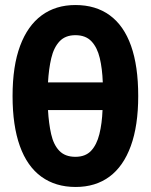

<svg xmlns="http://www.w3.org/2000/svg" viewBox="-20 -729 600 764"><path d="M281 15Q201 15 144.5 -26Q88 -67 59 -148Q30 -229 30 -347Q30 -466 60 -546.5Q90 -627 146 -668Q202 -709 280 -709Q361 -709 417 -668Q473 -627 501.5 -546.5Q530 -466 530 -347Q530 -229 500.5 -148Q471 -67 415.5 -26Q360 15 281 15ZM280 -105Q320 -105 342.5 -129Q365 -153 375.5 -195.5Q386 -238 388 -291H171Q174 -238 183.5 -195.5Q193 -153 216 -129Q239 -105 280 -105ZM171 -401H389Q387 -456 377 -498Q367 -540 344 -564.5Q321 -589 280 -589Q240 -589 217 -564.5Q194 -540 184 -497.5Q174 -455 171 -401Z"/></svg>

Font: Ubuntu Sans Mono
Style: Bold
Weight: 700
Monospace: yes
Designer: Dalton Maag Ltd
Foundry: Dalton Maag Ltd
Version: Version 1.006